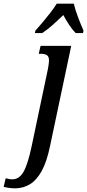

<svg xmlns="http://www.w3.org/2000/svg" viewBox="-142 -786 475 1046"><path d="M-56 240Q-74 240 -89.5 238Q-105 236 -122 232L-111 185Q-105 187 -94.5 189Q-84 191 -75 191Q-37 191 -13.5 149.5Q10 108 31 8L119 -410Q122 -428 123.5 -437.5Q125 -447 125 -456Q125 -478 113.5 -485.5Q102 -493 81 -493H69L79 -536H246L131 8Q113 96 85 146Q57 196 21.5 217.5Q-14 239 -56 240ZM51 -619Q68 -638 89.5 -663.5Q111 -689 132 -716Q153 -743 167 -766H260Q268 -732 284 -690Q300 -648 313 -619L310 -606H270Q253 -623 234.5 -651Q216 -679 203 -704Q174 -676 145.5 -650.5Q117 -625 88 -606H48Z"/></svg>

Font: Noto Serif ExtraCondensed Medium
Style: Italic
Weight: 500
Width: 2
Italic angle: -12°
Designer: Monotype Design Team
Foundry: Monotype Imaging Inc.
Version: Version 2.013; ttfautohint (v1.8.4.7-5d5b)